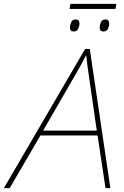

<svg xmlns="http://www.w3.org/2000/svg" viewBox="-70 -968 637 988"><path d="M288 -922 292 -948H529L524 -922ZM309 -806Q290 -806 290 -827Q290 -840 296.5 -854Q303 -868 319 -868Q339 -868 339 -847Q339 -834 332.5 -820Q326 -806 309 -806ZM462 -806Q443 -806 443 -827Q443 -840 449.5 -854Q456 -868 472 -868Q492 -868 492 -847Q492 -834 485.5 -820Q479 -806 462 -806ZM-50 0 368 -716H392L498 0H473L432 -271H138L-20 0ZM152 -296H428L385 -594Q379 -633 374 -682H372Q361 -660 348.5 -637.5Q336 -615 324 -594Z"/></svg>

Font: Noto Sans Thin
Style: Italic
Weight: 100
Italic angle: -12°
Designer: Monotype Design Team
Foundry: Monotype Imaging Inc.
Version: Version 2.013; ttfautohint (v1.8.4.7-5d5b)